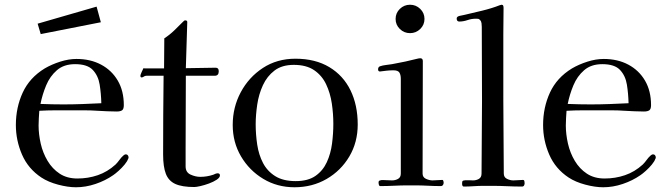

<svg xmlns="http://www.w3.org/2000/svg" viewBox="-20 -787 2812 811"><path d="M408 -351Q407 -392 401 -429.5Q395 -467 372 -491.5Q349 -516 297 -516Q250 -516 220.5 -490.5Q191 -465 175 -426.5Q159 -388 151 -348Q176 -347 200 -346.5Q224 -346 248 -346Q288 -346 328 -347.5Q368 -349 408 -351ZM523 -122Q523 -117 521 -116Q518 -106 506.5 -92Q495 -78 481 -65.5Q467 -53 458 -47Q425 -24 383.5 -10Q342 4 301 4Q267 4 225.5 -7Q184 -18 155 -37Q99 -74 73 -134Q47 -194 47 -259Q47 -333 76 -396Q105 -459 169 -498Q198 -515 234 -526.5Q270 -538 303 -538Q362 -538 407 -514Q452 -490 477.5 -446.5Q503 -403 503 -343Q503 -326 495.5 -321Q488 -316 473 -316Q453 -316 433 -317Q413 -318 393 -319Q365 -321 337.5 -321Q310 -321 282 -321Q248 -321 214 -321Q180 -321 146 -319Q145 -303 144 -288Q143 -273 143 -257Q143 -220 152 -180.5Q161 -141 181 -107.5Q201 -74 232 -53.5Q263 -33 307 -33Q352 -33 393 -47Q434 -61 468 -92Q477 -101 484.5 -111.5Q492 -122 501 -130Q506 -135 512 -135Q517 -135 520 -131Q523 -127 523 -122ZM406 -693 152 -643 139 -687 388 -759Z M909 -46Q909 -37 895.5 -28Q882 -19 863 -12Q844 -5 826.5 -1Q809 3 801 3Q749 3 720.5 -10Q692 -23 680.5 -53Q669 -83 669 -134Q669 -217 669.5 -300.5Q670 -384 671 -467H599Q592 -467 587.5 -463.5Q583 -460 578 -460Q573 -460 573 -467Q573 -471 578.5 -483Q584 -495 586 -499Q589 -498 595 -498H673L674 -625Q697 -640 716 -658.5Q735 -677 754 -696Q756 -698 758 -699.5Q760 -701 762 -701Q771 -701 771 -694L765 -499Q797 -499 828.5 -500Q860 -501 891 -501Q904 -501 904 -486Q904 -467 887 -467H765Q765 -391 764.5 -314.5Q764 -238 764 -161V-84Q764 -59 785 -49.5Q806 -40 826 -40Q854 -40 881 -49Q884 -51 890 -53Q896 -55 899 -55Q909 -55 909 -46Z M1388 -264Q1388 -307 1381.5 -350.5Q1375 -394 1357.5 -431Q1340 -468 1307 -490.5Q1274 -513 1221 -513Q1171 -513 1139.5 -489Q1108 -465 1090.5 -427Q1073 -389 1066.5 -345Q1060 -301 1060 -262Q1060 -219 1066.5 -176Q1073 -133 1091 -98.5Q1109 -64 1142.5 -43Q1176 -22 1229 -22Q1281 -22 1312.5 -44Q1344 -66 1360.5 -102Q1377 -138 1382.5 -180.5Q1388 -223 1388 -264ZM1491 -261Q1491 -186 1455.5 -126Q1420 -66 1359.5 -31Q1299 4 1224 4Q1151 4 1092 -31.5Q1033 -67 998 -126.5Q963 -186 963 -259Q963 -334 997 -397.5Q1031 -461 1090.5 -500Q1150 -539 1228 -539Q1312 -539 1371 -503.5Q1430 -468 1460.5 -405.5Q1491 -343 1491 -261Z M1854 -15Q1854 -10 1851 -5.5Q1848 -1 1843 -1Q1815 -1 1787.5 -2.5Q1760 -4 1731 -4H1704Q1674 -4 1644.5 -2.5Q1615 -1 1586 -1Q1582 -1 1580.5 -6Q1579 -11 1579 -14Q1579 -19 1580 -21.5Q1581 -24 1586 -25Q1591 -27 1597.5 -26.5Q1604 -26 1610 -26Q1617 -26 1623 -25.5Q1629 -25 1636 -25Q1650 -25 1661.5 -31.5Q1673 -38 1673 -54V-454Q1673 -471 1667 -480.5Q1661 -490 1642 -490Q1628 -490 1613.5 -488.5Q1599 -487 1585 -485Q1577 -485 1577 -494Q1577 -504 1585 -507Q1597 -511 1610.5 -512.5Q1624 -514 1636 -516Q1664 -521 1692 -527Q1720 -533 1747 -540Q1750 -541 1755 -541Q1766 -541 1766 -529Q1766 -411 1765.5 -292Q1765 -173 1765 -54Q1765 -38 1779.5 -31.5Q1794 -25 1807 -25Q1817 -25 1827.5 -26Q1838 -27 1848 -27Q1852 -27 1853 -22Q1854 -17 1854 -15ZM1773 -707Q1773 -682 1755 -664.5Q1737 -647 1712 -647Q1687 -647 1669 -664.5Q1651 -682 1651 -707Q1651 -732 1669 -749.5Q1687 -767 1712 -767Q1737 -767 1755 -749.5Q1773 -732 1773 -707Z M2196 -13Q2196 -8 2193.5 -3.5Q2191 1 2185 1Q2154 1 2122 -0.5Q2090 -2 2058 -2H2023Q2002 -2 1981 -0.5Q1960 1 1939 1Q1935 1 1933.5 -2.5Q1932 -6 1932 -9Q1932 -12 1932 -15Q1932 -18 1933 -21Q1935 -25 1944.5 -25.5Q1954 -26 1964.5 -25.5Q1975 -25 1978 -25Q1992 -25 2003 -31.5Q2014 -38 2014 -54Q2014 -131 2015 -207.5Q2016 -284 2016 -360Q2016 -438 2015.5 -516.5Q2015 -595 2015 -673Q2015 -680 2014 -688.5Q2013 -697 2008 -702Q2004 -707 2000 -707.5Q1996 -708 1990 -708Q1972 -708 1954.5 -702Q1937 -696 1920 -696Q1909 -696 1909 -709Q1909 -717 1921.5 -720Q1934 -723 1941 -724Q1976 -732 2017 -742Q2058 -752 2091 -765Q2093 -765 2095 -766Q2097 -767 2098 -767Q2104 -767 2105.5 -763Q2107 -759 2107 -754Q2107 -726 2106.5 -698.5Q2106 -671 2106 -643V-363Q2106 -286 2107 -208.5Q2108 -131 2108 -54Q2108 -38 2121.5 -31.5Q2135 -25 2148 -25Q2159 -25 2169 -26Q2179 -27 2189 -27Q2194 -27 2195 -21.5Q2196 -16 2196 -13Z M2635 -351Q2634 -392 2628 -429.5Q2622 -467 2599 -491.5Q2576 -516 2524 -516Q2477 -516 2447.5 -490.5Q2418 -465 2402 -426.5Q2386 -388 2378 -348Q2403 -347 2427 -346.5Q2451 -346 2475 -346Q2515 -346 2555 -347.5Q2595 -349 2635 -351ZM2750 -122Q2750 -117 2748 -116Q2745 -106 2733.5 -92Q2722 -78 2708 -65.5Q2694 -53 2685 -47Q2652 -24 2610.5 -10Q2569 4 2528 4Q2494 4 2452.5 -7Q2411 -18 2382 -37Q2326 -74 2300 -134Q2274 -194 2274 -259Q2274 -333 2303 -396Q2332 -459 2396 -498Q2425 -515 2461 -526.5Q2497 -538 2530 -538Q2589 -538 2634 -514Q2679 -490 2704.5 -446.5Q2730 -403 2730 -343Q2730 -326 2722.5 -321Q2715 -316 2700 -316Q2680 -316 2660 -317Q2640 -318 2620 -319Q2592 -321 2564.5 -321Q2537 -321 2509 -321Q2475 -321 2441 -321Q2407 -321 2373 -319Q2372 -303 2371 -288Q2370 -273 2370 -257Q2370 -220 2379 -180.5Q2388 -141 2408 -107.5Q2428 -74 2459 -53.5Q2490 -33 2534 -33Q2579 -33 2620 -47Q2661 -61 2695 -92Q2704 -101 2711.5 -111.5Q2719 -122 2728 -130Q2733 -135 2739 -135Q2744 -135 2747 -131Q2750 -127 2750 -122Z"/></svg>

Font: Kaisei Opti
Style: Regular
Weight: 400
Designer: Font-Kai, 金井和夫
Foundry: KAZUO KANAI
Version: Version 5.003